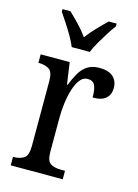

<svg xmlns="http://www.w3.org/2000/svg" viewBox="-117 -830 642 895"><g transform="rotate(15 204.5 -383.0)"><path d="M26 0V-41H29Q58 -41 78 -53.5Q98 -66 98 -113V-427Q98 -471 78 -483Q58 -495 30 -495H27V-536H167L182 -431H185Q197 -462 212 -488.5Q227 -515 250 -530.5Q273 -546 309 -546Q353 -546 375 -526Q397 -506 397 -472Q397 -441 377 -422.5Q357 -404 313 -404Q313 -445 303.5 -463.5Q294 -482 269 -482Q247 -482 232 -462.5Q217 -443 207 -411Q197 -379 192.5 -342.5Q188 -306 188 -273V-108Q188 -64 207.5 -52.5Q227 -41 255 -41H277V0ZM158 -606Q149 -629 133.5 -655.5Q118 -682 101 -708Q84 -734 71 -753V-766H109Q132 -744 157 -718Q182 -692 201 -665Q221 -692 246 -718Q271 -744 294 -766H332V-753Q318 -734 301.5 -708Q285 -682 269.5 -655.5Q254 -629 245 -606Z"/></g></svg>

Font: Noto Serif Tamil Condensed
Style: Regular
Weight: 400
Width: 3
Designer: Indian Type Foundry, Tom Grace, and the Monotype Design Team
Foundry: Monotype Imaging Inc.
Version: Version 2.004; ttfautohint (v1.8.4.7-5d5b)